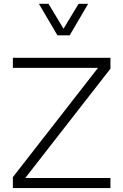

<svg xmlns="http://www.w3.org/2000/svg" viewBox="-20 -963 631 983"><path d="M45.9 -615.7V-667H545.4V-611.3L109.4 -51.8H545.4V0H45.9V-56.2L481.9 -615.7ZM179.2 -943.4H228.5L305.2 -815.9L382.3 -943.4H431.2L336.9 -782.2H273.9Z"/></svg>

Font: Estedad-FD Light
Style: Regular
Weight: 300
Designer: Amin Abedi
Version: Version 7.3